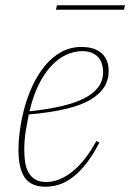

<svg xmlns="http://www.w3.org/2000/svg" viewBox="-20 -696 494 728"><path d="M153 12Q98 12 74 -22.5Q50 -57 50 -128Q50 -163 56 -205.5Q62 -248 74 -291.5Q86 -335 105.5 -375.5Q125 -416 151.5 -448Q178 -480 212.5 -499Q247 -518 290 -518Q309 -518 327.5 -513.5Q346 -509 360.5 -498Q375 -487 383.5 -469.5Q392 -452 392 -426Q392 -358 321.5 -317Q251 -276 89 -262Q83 -232 77.5 -198.5Q72 -165 72 -128Q72 -105 75 -83Q78 -61 87 -44Q96 -27 112 -16.5Q128 -6 155 -6Q205 -6 254.5 -45.5Q304 -85 345 -161L357 -156Q333 -109 308 -77Q283 -45 257 -25Q231 -5 205 3.5Q179 12 153 12ZM92 -274Q157 -281 208.5 -292.5Q260 -304 296 -321.5Q332 -339 351.5 -364Q371 -389 371 -424Q371 -438 367 -452Q363 -466 354 -477Q345 -488 330 -495Q315 -502 292 -502Q260 -502 229.5 -487.5Q199 -473 173 -444.5Q147 -416 126 -373.5Q105 -331 92 -274ZM196 -676H454L450 -659H192Z"/></svg>

Font: IBM Plex Serif Thin
Style: Italic
Weight: 100
Italic angle: -14°
Designer: Mike Abbink, Paul van der Laan, Pieter van Rosmalen
Foundry: Bold Monday
Version: Version 3.001